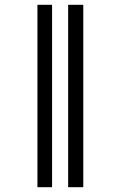

<svg xmlns="http://www.w3.org/2000/svg" viewBox="-20 -780 503 800"><path d="M264 0V-760H327V0ZM136 0V-760H197V0Z"/></svg>

Font: Noto Serif ExtraCondensed
Style: Regular
Weight: 400
Width: 2
Designer: Monotype Design Team
Foundry: Monotype Imaging Inc.
Version: Version 2.013